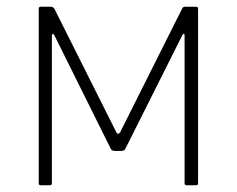

<svg xmlns="http://www.w3.org/2000/svg" viewBox="-20 -550 703 570"><path d="M101 0Q95 0 95 -6V-524Q95 -530 101 -530H131Q138 -530 142 -523L325 -158Q327 -153 330.5 -153Q334 -153 337 -158L521 -525Q523 -528 524.5 -529Q526 -530 530 -530H562Q568 -530 568 -524V-6Q568 0 562 0H534Q528 0 528 -6V-445Q528 -449 525.5 -449.5Q523 -450 521 -445L353 -110Q350 -102 341 -102H321Q311 -102 308 -110L142 -444Q140 -449 137 -449Q134 -449 134 -444V-6Q134 0 128 0Z"/></svg>

Font: Libre Franklin Thin
Style: Regular
Weight: 100
Designer: Pablo Impallari, Rodrigo Fuenzalida, Nhung Nguyen
Foundry: Impallari Type
Version: Version 3.000